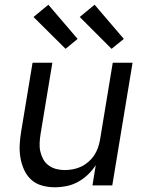

<svg xmlns="http://www.w3.org/2000/svg" viewBox="-20 -786 640 814"><path d="M212 8Q184 8 157.5 0.5Q131 -7 112 -24.5Q93 -42 82 -66.5Q71 -91 66.5 -118Q62 -145 63.5 -173Q65 -201 70 -230L118 -520H202L152 -218Q149 -199 148 -180Q147 -161 151 -143.5Q155 -126 163.5 -110.5Q172 -95 186.5 -84.5Q201 -74 218.5 -69.5Q236 -65 255 -65Q272 -65 290 -68.5Q308 -72 324 -79.5Q340 -87 354.5 -99.5Q369 -112 379 -127Q389 -142 395 -159Q401 -176 404 -193L458 -520H542L456 0H372L386 -86Q372 -64 352.5 -45.5Q333 -27 310 -14.5Q287 -2 262 3Q237 8 212 8ZM453 -579 318 -714 381 -766 505 -621ZM258 -579 122 -714 185 -766 309 -621Z"/></svg>

Font: Iosevka Custom Oblique
Style: Regular
Weight: 400
Italic angle: -9°
Designer: Belleve Invis
Foundry: Belleve Invis
Version: Version 27.0.1